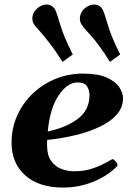

<svg xmlns="http://www.w3.org/2000/svg" viewBox="-20 -824 597 858"><path d="M529.8 -385.3Q529.8 -344.2 502.4 -312.7Q475.1 -281.2 427.5 -258.3Q379.9 -235.4 319.1 -220.5Q258.3 -205.6 190.9 -198.7Q190.4 -193.4 190.4 -187.5Q190.4 -181.6 190.4 -175.8Q190.4 -130.4 208.7 -104.7Q227.1 -79.1 255.1 -68.8Q283.2 -58.6 312 -58.6Q357.9 -58.6 396.5 -72Q435.1 -85.4 476.6 -109.9Q478.5 -110.8 480.2 -111.8Q481.9 -112.8 483.9 -112.8Q487.8 -112.8 496.3 -103Q504.9 -93.3 504.9 -87.4Q504.9 -86.9 505.1 -86.4Q505.4 -85.9 505.4 -85.4Q505.4 -83.5 504.4 -82.3Q503.4 -81.1 502.4 -80.1Q455.6 -34.2 392.3 -10Q329.1 14.2 262.2 14.2Q153.3 14.2 92.5 -40.5Q31.7 -95.2 31.7 -186Q31.7 -252 57.1 -308.1Q82.5 -364.3 126.7 -406.2Q170.9 -448.2 228.5 -471.7Q286.1 -495.1 350.6 -495.1Q418 -495.1 457.3 -477.3Q496.6 -459.5 513.2 -433.8Q529.8 -408.2 529.8 -385.3ZM326.2 -455.6Q281.2 -455.6 242.2 -397.9Q203.1 -340.3 193.4 -236.3Q278.8 -254.9 329.3 -294.2Q379.9 -333.5 379.9 -398.4Q379.9 -421.4 368.7 -438.5Q357.4 -455.6 326.2 -455.6ZM259.3 -547.4Q227.1 -599.1 200 -633.5Q172.9 -668 154.8 -688Q136.7 -708 131.3 -716.3Q124.5 -727.5 124.5 -742.2Q124.5 -754.9 131.3 -768.1Q138.2 -781.2 152.8 -791.5Q170.4 -803.7 188 -803.7Q200.7 -803.7 210.2 -797.9Q219.7 -792 225.6 -783.2Q232.4 -770.5 248.8 -714.8Q265.1 -659.2 305.2 -580.6ZM471.2 -547.4Q422.9 -625 386.7 -664.3Q350.6 -703.6 343.3 -716.3Q336.9 -727.5 336.9 -741.2Q336.9 -753.9 343.3 -767.3Q349.6 -780.8 364.7 -791.5Q382.3 -803.7 399.9 -803.7Q412.6 -803.7 422.4 -798.1Q432.1 -792.5 437.5 -783.2Q445.3 -771 461.2 -715.1Q477.1 -659.2 517.1 -580.6Z"/></svg>

Font: Gelasio
Style: Italic
Weight: 400
Italic angle: -8.5°
Designer: Eben Sorkin
Foundry: Eben Sorkin
Version: Version 1.008